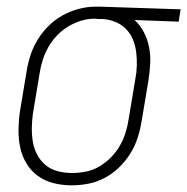

<svg xmlns="http://www.w3.org/2000/svg" viewBox="-20 -548 562 576"><path d="M195 8Q167 8 141 1.5Q115 -5 94 -20Q73 -35 59.5 -57.5Q46 -80 40.5 -106Q35 -132 35.5 -160Q36 -188 40 -215L60 -335Q64 -360 72 -384Q80 -408 94 -430.5Q108 -453 127 -471.5Q146 -490 169 -502.5Q192 -515 217 -521.5Q242 -528 266 -528H281L522 -520L516 -483L384 -488Q401 -472 412 -450.5Q423 -429 427.5 -405Q432 -381 430.5 -355.5Q429 -330 425 -305L405 -185Q401 -160 393 -135Q385 -110 371 -87.5Q357 -65 337.5 -46Q318 -27 294.5 -14.5Q271 -2 245.5 3Q220 8 195 8ZM196 -29Q216 -29 237 -33Q258 -37 277 -48Q296 -59 312 -75Q328 -91 339 -110Q350 -129 356.5 -149.5Q363 -170 366 -191L386 -311Q390 -331 390.5 -351.5Q391 -372 388.5 -392Q386 -412 378.5 -430Q371 -448 357.5 -461.5Q344 -475 325.5 -482.5Q307 -490 287 -491H275Q272 -491 269.5 -491.5Q267 -492 264 -492Q244 -492 224 -486Q204 -480 185.5 -469Q167 -458 151.5 -442Q136 -426 125.5 -407.5Q115 -389 108.5 -369Q102 -349 99 -329L79 -209Q76 -188 75.5 -166Q75 -144 78.5 -123Q82 -102 91.5 -84Q101 -66 116.5 -53Q132 -40 153 -34.5Q174 -29 196 -29Z"/></svg>

Font: Iosevka Extralight Oblique
Style: Regular
Weight: 200
Italic angle: -9°
Monospace: yes
Designer: Belleve Invis
Foundry: Belleve Invis
Version: Version 32.5.0; ttfautohint (v1.8.4)